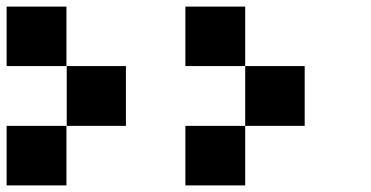

<svg xmlns="http://www.w3.org/2000/svg" viewBox="-20 -560 1121 580"><path d="M720.7 -360.4Q600.6 -360.4 540 -360.4Q540 -480.5 540 -540Q660.2 -540 720.7 -540Q720.7 -419.9 720.7 -360.4ZM900.4 -179.7Q780.3 -179.7 720.7 -179.7Q720.7 -299.8 720.7 -360.4Q840.8 -360.4 900.4 -360.4Q900.4 -240.2 900.4 -179.7ZM720.7 0Q600.6 0 540 0Q540 -120.1 540 -179.7Q660.2 -179.7 720.7 -179.7Q720.7 -59.6 720.7 0ZM180.7 -360.4Q60.5 -360.4 0 -360.4Q0 -480.5 0 -540Q120.1 -540 180.7 -540Q180.7 -419.9 180.7 -360.4ZM360.4 -179.7Q240.2 -179.7 181.6 -179.7Q181.6 -299.8 181.6 -360.4Q300.8 -360.4 360.4 -360.4Q360.4 -240.2 360.4 -179.7ZM180.7 0Q60.5 0 0 0Q0 -120.1 0 -179.7Q120.1 -179.7 180.7 -179.7Q180.7 -59.6 180.7 0Z"/></svg>

Font: Pixelfont
Style: 5 px
Weight: 400
Designer: Eugene Lysy
Version: Version 1.0.2 (beta)